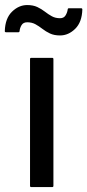

<svg xmlns="http://www.w3.org/2000/svg" viewBox="-58 -760 355 780"><path d="M159 -520V-5Q159 0 154 0H69Q64 0 64 -5V-520Q64 -525 69 -525H154Q159 -525 159 -520ZM52.5 -669.5Q36.5 -669.5 29.5 -657.8Q22.5 -646 21.5 -633.5Q21 -629 16.5 -629H-33.5Q-38.5 -629 -38.5 -633.5Q-37 -685.5 -9.2 -712.5Q18.5 -739.5 52.5 -739.5Q76.5 -739.5 93.5 -731.5Q110.5 -723.5 124.2 -712.8Q138 -702 152.5 -694Q167 -686 186 -686Q201.5 -686 208.5 -697.8Q215.5 -709.5 217 -721.5Q217.5 -726.5 222 -726.5H271.5Q276.5 -726.5 276.5 -721.5Q275 -670 247.5 -643Q220 -616 186 -616Q162 -616 145 -624Q128 -632 114.2 -642.8Q100.5 -653.5 86 -661.5Q71.5 -669.5 52.5 -669.5Z"/></svg>

Font: MFEK Sans
Style: Regular
Weight: 400
Designer: Owen Earl
Foundry: indestructible type*
Version: Version 0.001; ttfautohint (v1.8.4.7-5d5b)